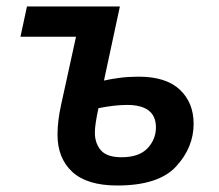

<svg xmlns="http://www.w3.org/2000/svg" viewBox="-20 -561 675 591"><path d="M341 10Q468 10 522 -48.5Q576 -107 576 -180Q576 -245 533.5 -285Q491 -325 407 -325Q376 -325 349 -321.5Q322 -318 300 -313L349 -541H63L43 -448H214L168 -238Q157 -188 157 -147Q157 -74 202.5 -32Q248 10 341 10ZM354 -77Q309 -77 290.5 -98.5Q272 -120 272 -153Q272 -177 283 -228Q333 -238 371 -238Q460 -238 460 -169Q460 -132 434 -104.5Q408 -77 354 -77Z"/></svg>

Font: Noto Sans UI Medium
Style: Italic
Weight: 500
Italic angle: -12°
Designer: Monotype Design Team
Foundry: Monotype Imaging Inc.
Version: Version 1.901